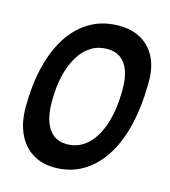

<svg xmlns="http://www.w3.org/2000/svg" viewBox="-98 -709 707 798"><g transform="rotate(15 255.0 -309.5)"><path d="M210 10Q154 10 113.5 -15.5Q73 -41 51 -88.5Q29 -136 29 -201Q29 -300 49 -379.5Q69 -459 106.5 -514.5Q144 -570 197 -599.5Q250 -629 317 -629Q373 -629 413 -606Q453 -583 474.5 -540Q496 -497 496 -438Q496 -334 476.5 -251Q457 -168 419.5 -110Q382 -52 329 -21Q276 10 210 10ZM233 -97Q284 -97 321 -131Q358 -165 378.5 -228Q399 -291 399 -378Q399 -426 387 -458Q375 -490 352 -506.5Q329 -523 295 -523Q257 -523 226.5 -504.5Q196 -486 174 -450.5Q152 -415 140 -365.5Q128 -316 128 -253Q128 -202 140 -167.5Q152 -133 175.5 -115Q199 -97 233 -97Z"/></g></svg>

Font: Manuale
Style: Bold Italic
Weight: 700
Italic angle: -11°
Version: Version 1.002